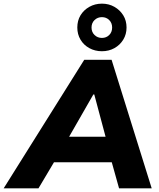

<svg xmlns="http://www.w3.org/2000/svg" viewBox="-82 -1033 871 1053"><path d="M-62 0 380 -705H530L750 0H571L531 -143H214L129 0ZM430 -515 297 -283H497L435 -515ZM477 -752Q439 -752 408 -769Q377 -786 359.5 -815.5Q342 -845 342 -882Q342 -920 359.5 -949Q377 -978 408 -995.5Q439 -1013 477 -1013Q515 -1013 545.5 -995.5Q576 -978 594 -949Q612 -920 612 -882Q612 -845 594 -815.5Q576 -786 545.5 -769Q515 -752 477 -752ZM477 -825Q501 -825 517 -841Q533 -857 533 -882Q533 -907 517 -923Q501 -939 477 -939Q453 -939 436.5 -923Q420 -907 420 -882Q420 -857 436.5 -841Q453 -825 477 -825Z"/></svg>

Font: Mulish Black
Style: Italic
Weight: 900
Italic angle: -9°
Designer: Vernon Adams
Foundry: Vernon Adams
Version: Version 3.603; ttfautohint (v1.8.3)